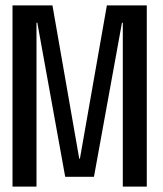

<svg xmlns="http://www.w3.org/2000/svg" viewBox="-20 -695 607 715"><path d="M26.6 0H115.9V-610.3H119L222.8 -36.6H329.9L434.2 -610.3H437.3V0H526.6V-675H378L277.6 -104.1H275.1L175.3 -675H26.6Z"/></svg>

Font: Anybody Thin Condensed
Style: Regular
Weight: 100
Width: 3
Version: Version 1.113;gftools[0.9.25]